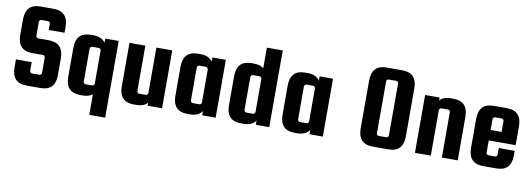

<svg xmlns="http://www.w3.org/2000/svg" viewBox="-61 -1047 4414 1595"><g transform="rotate(10 2145.5 -249.0)"><path d="M409 -477H276V-528Q276 -536 270.5 -542Q265 -548 257 -548H202Q194 -548 188.5 -542Q183 -536 183 -528V-413Q183 -405 188.5 -399Q194 -393 202 -393H292Q416 -391 416 -261V-122Q416 10 292 10H174Q50 10 50 -122V-189H183V-117Q183 -109 188.5 -103Q194 -97 202 -97H264Q272 -97 277.5 -103Q283 -109 283 -117V-244Q283 -252 277.5 -258Q272 -264 264 -264H174Q50 -264 50 -396V-525Q50 -657 174 -657H285Q409 -657 409 -525Z M648 10H627Q503 10 503 -122V-366Q503 -498 627 -498H648Q720 -498 751 -452V-488H864V159H730V-14Q699 10 648 10ZM730 -106V-382Q730 -390 724.5 -396Q719 -402 711 -402H656Q648 -402 642.5 -396Q637 -390 637 -382V-106Q637 -98 642.5 -92Q648 -86 656 -86H711Q719 -86 724.5 -92Q730 -98 730 -106Z M1182 -488H1316V0H1194V-25Q1163 10 1100 10H1079Q955 10 955 -122V-488H1089V-106Q1089 -98 1094.5 -92Q1100 -86 1108 -86H1163Q1171 -86 1176.5 -92Q1182 -98 1182 -106Z M1655 -488H1768V0H1655V-36Q1624 10 1552 10H1531Q1407 10 1407 -122V-366Q1407 -498 1531 -498H1552Q1624 -498 1655 -452ZM1634 -106V-382Q1634 -390 1628.5 -396Q1623 -402 1615 -402H1560Q1552 -402 1546.5 -396Q1541 -390 1541 -382V-106Q1541 -98 1546.5 -92Q1552 -86 1560 -86H1615Q1623 -86 1628.5 -92Q1634 -98 1634 -106Z M2004 -498Q2055 -498 2086 -474V-647H2220V0H2107V-36Q2076 10 2004 10H1983Q1859 10 1859 -122V-366Q1859 -498 1983 -498ZM2086 -106V-382Q2086 -390 2080.5 -396Q2075 -402 2067 -402H2012Q2004 -402 1998.5 -396Q1993 -390 1993 -382V-106Q1993 -98 1998.5 -92Q2004 -86 2012 -86H2067Q2075 -86 2080.5 -92Q2086 -98 2086 -106Z M2559 -488H2672V0H2559V-36Q2528 10 2456 10H2435Q2311 10 2311 -122V-366Q2311 -498 2435 -498H2456Q2528 -498 2559 -452ZM2538 -106V-382Q2538 -390 2532.5 -396Q2527 -402 2519 -402H2464Q2456 -402 2450.5 -396Q2445 -390 2445 -382V-106Q2445 -98 2450.5 -92Q2456 -86 2464 -86H2519Q2527 -86 2532.5 -92Q2538 -98 2538 -106Z M3351 -525V-122Q3351 10 3227 10H3094Q2970 10 2970 -122V-525Q2970 -657 3094 -657H3227Q3351 -657 3351 -525ZM3211 -106V-542Q3211 -550 3205.5 -556Q3200 -562 3192 -562H3129Q3121 -562 3115.5 -556Q3110 -550 3110 -542V-106Q3110 -98 3115.5 -92Q3121 -86 3129 -86H3192Q3200 -86 3205.5 -92Q3211 -98 3211 -106Z M3583 0H3449V-488H3571V-463Q3602 -498 3665 -498H3686Q3810 -498 3810 -366V0H3676V-382Q3676 -390 3670.5 -396Q3665 -402 3657 -402H3602Q3594 -402 3588.5 -396Q3583 -390 3583 -382Z M4138 -498Q4262 -498 4262 -366V-208H4035V-106Q4035 -98 4040.5 -92Q4046 -86 4054 -86H4109Q4117 -86 4122.5 -92Q4128 -98 4128 -106V-160H4262V-122Q4262 10 4138 10H4025Q3901 10 3901 -122V-366Q3901 -498 4025 -498ZM4035 -296H4128V-386Q4128 -394 4122.5 -400Q4117 -406 4109 -406H4054Q4046 -406 4040.5 -400Q4035 -394 4035 -386Z"/></g></svg>

Font: Squada One
Style: Regular
Weight: 400
Version: Version 1.001